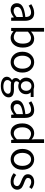

<svg xmlns="http://www.w3.org/2000/svg" viewBox="1759 -2595 1086 4644"><g transform="rotate(90 2302.0 -273.0)"><path d="M216.8 12.7Q146.5 12.7 102.1 -28.3Q57.6 -69.3 57.6 -140.6Q57.6 -228.5 137.2 -276.4Q216.8 -324.2 391.6 -343.8Q391.6 -481.4 280.3 -481.4Q203.1 -481.4 117.2 -422.9L81.1 -486.3Q189.5 -556.6 294.9 -556.6Q390.6 -556.6 437 -497.6Q483.4 -438.5 483.4 -334V0H408.2L400.4 -65.4H397.5Q303.7 12.7 216.8 12.7ZM243.2 -59.6Q310.5 -59.6 391.6 -131.8V-284.2Q258.8 -267.6 203.1 -234.9Q147.5 -202.1 147.5 -147.5Q147.5 -103.5 173.8 -81.5Q200.2 -59.6 243.2 -59.6Z M894.5 12.7Q813.5 12.7 739.3 -55.7H736.3L728.5 0H655.3V-795.9H746.1V-578.1L743.2 -480.5Q830.1 -556.6 913.1 -556.6Q1016.6 -556.6 1073.7 -482.4Q1130.9 -408.2 1130.9 -281.2Q1130.9 -146.5 1062 -66.9Q993.2 12.7 894.5 12.7ZM879.9 -63.5Q948.2 -63.5 991.7 -121.6Q1035.2 -179.7 1035.2 -279.3Q1035.2 -480.5 892.6 -480.5Q826.2 -480.5 746.1 -405.3V-120.1Q810.5 -63.5 879.9 -63.5Z M1661.6 -64.5Q1587.9 12.7 1483.4 12.7Q1378.9 12.7 1305.2 -64.5Q1231.4 -141.6 1231.4 -271.5Q1231.4 -401.4 1305.2 -479Q1378.9 -556.6 1483.4 -556.6Q1587.9 -556.6 1661.6 -479Q1735.4 -401.4 1735.4 -271.5Q1735.4 -141.6 1661.6 -64.5ZM1370.1 -120.6Q1413.1 -63.5 1483.4 -63.5Q1553.7 -63.5 1597.7 -120.6Q1641.6 -177.7 1641.6 -271.5Q1641.6 -365.2 1597.7 -423.3Q1553.7 -481.4 1483.4 -481.4Q1413.1 -481.4 1370.1 -423.3Q1327.1 -365.2 1327.1 -271.5Q1327.1 -177.7 1370.1 -120.6Z M2061.5 250Q1960 250 1897.9 211.4Q1835.9 172.9 1835.9 103.5Q1835.9 34.2 1917 -18.6V-23.4Q1867.2 -51.8 1867.2 -112.3Q1867.2 -170.9 1927.7 -212.9V-216.8Q1857.4 -273.4 1857.4 -363.3Q1857.4 -450.2 1916.5 -503.4Q1975.6 -556.6 2061.5 -556.6Q2099.6 -556.6 2136.7 -543H2326.2V-472.7H2214.8Q2258.8 -430.7 2258.8 -361.3Q2258.8 -276.4 2202.6 -224.1Q2146.5 -171.9 2061.5 -171.9Q2021.5 -171.9 1980.5 -191.4Q1945.3 -161.1 1945.3 -126Q1945.3 -67.4 2040 -67.4H2146.5Q2335 -67.4 2335 61.5Q2335 139.6 2259.3 194.8Q2183.6 250 2061.5 250ZM2061.5 -234.4Q2109.4 -234.4 2142.6 -270Q2175.8 -305.7 2175.8 -363.3Q2175.8 -420.9 2143.6 -455.6Q2111.3 -490.2 2061.5 -490.2Q2011.7 -490.2 1978.5 -456.1Q1945.3 -421.9 1945.3 -363.3Q1945.3 -305.7 1979 -270Q2012.7 -234.4 2061.5 -234.4ZM2074.2 188.5Q2149.4 188.5 2198.2 154.3Q2247.1 120.1 2247.1 76.2Q2247.1 40 2219.7 24.4Q2192.4 8.8 2135.7 8.8H2042Q2008.8 8.8 1971.7 0Q1916 40 1916 91.8Q1916 135.7 1958.5 162.1Q2001 188.5 2074.2 188.5Z M2565.4 12.7Q2495.1 12.7 2450.7 -28.3Q2406.2 -69.3 2406.2 -140.6Q2406.2 -228.5 2485.8 -276.4Q2565.4 -324.2 2740.2 -343.8Q2740.2 -481.4 2628.9 -481.4Q2551.8 -481.4 2465.8 -422.9L2429.7 -486.3Q2538.1 -556.6 2643.6 -556.6Q2739.3 -556.6 2785.6 -497.6Q2832 -438.5 2832 -334V0H2756.8L2749 -65.4H2746.1Q2652.3 12.7 2565.4 12.7ZM2591.8 -59.6Q2659.2 -59.6 2740.2 -131.8V-284.2Q2607.4 -267.6 2551.8 -234.9Q2496.1 -202.1 2496.1 -147.5Q2496.1 -103.5 2522.5 -81.5Q2548.8 -59.6 2591.8 -59.6Z M3189.5 12.7Q3085.9 12.7 3025.4 -62.5Q2964.8 -137.7 2964.8 -271.5Q2964.8 -399.4 3034.2 -478Q3103.5 -556.6 3200.2 -556.6Q3246.1 -556.6 3280.3 -541.5Q3314.5 -526.4 3353.5 -493.2L3347.7 -586.9V-795.9H3439.5V0H3365.2L3356.4 -64.5H3354.5Q3275.4 12.7 3189.5 12.7ZM3347.7 -137.7V-422.9Q3283.2 -480.5 3215.8 -480.5Q3149.4 -480.5 3104.5 -422.4Q3059.6 -364.3 3059.6 -272.5Q3059.6 -173.8 3098.6 -118.7Q3137.7 -63.5 3209 -63.5Q3280.3 -63.5 3347.7 -137.7Z M4012.2 -64.5Q3938.5 12.7 3834 12.7Q3729.5 12.7 3655.8 -64.5Q3582 -141.6 3582 -271.5Q3582 -401.4 3655.8 -479Q3729.5 -556.6 3834 -556.6Q3938.5 -556.6 4012.2 -479Q4085.9 -401.4 4085.9 -271.5Q4085.9 -141.6 4012.2 -64.5ZM3720.7 -120.6Q3763.7 -63.5 3834 -63.5Q3904.3 -63.5 3948.2 -120.6Q3992.2 -177.7 3992.2 -271.5Q3992.2 -365.2 3948.2 -423.3Q3904.3 -481.4 3834 -481.4Q3763.7 -481.4 3720.7 -423.3Q3677.7 -365.2 3677.7 -271.5Q3677.7 -177.7 3720.7 -120.6Z M4371.1 12.7Q4257.8 12.7 4168 -61.5L4212.9 -122.1Q4292 -57.6 4374 -57.6Q4425.8 -57.6 4453.1 -81.5Q4480.5 -105.5 4480.5 -142.6Q4480.5 -162.1 4470.7 -177.7Q4460.9 -193.4 4439.5 -206.5Q4418 -219.7 4402.3 -227.1Q4386.7 -234.4 4356.4 -246.1Q4321.3 -259.8 4297.9 -270.5Q4274.4 -281.2 4248 -299.8Q4221.7 -318.4 4208 -344.7Q4194.3 -371.1 4194.3 -403.3Q4194.3 -469.7 4245.1 -513.2Q4295.9 -556.6 4381.8 -556.6Q4472.7 -556.6 4550.8 -496.1L4506.8 -436.5Q4441.4 -485.4 4381.8 -485.4Q4333 -485.4 4308.1 -463.4Q4283.2 -441.4 4283.2 -407.2Q4283.2 -389.6 4291 -376.5Q4298.8 -363.3 4316.9 -352.1Q4335 -340.8 4348.6 -335Q4362.3 -329.1 4389.6 -318.4Q4398.4 -315.4 4402.3 -313.5Q4435.5 -300.8 4451.2 -293.9Q4466.8 -287.1 4493.7 -272Q4520.5 -256.8 4533.7 -241.7Q4546.9 -226.6 4557.6 -202.1Q4568.4 -177.7 4568.4 -148.4Q4568.4 -79.1 4516.1 -33.2Q4463.9 12.7 4371.1 12.7Z"/></g></svg>

Font: irohakakuC Regular
Style: Regular
Weight: 400
Designer: [Source Han Sans]
Ryoko NISHIZUKA Ë•øÂ°öÊ∂ºÂ≠ê (kana & ideographs); Paul D. Hunt (Latin, Greek & Cyrillic); Wenlong ZHAN
Version: Version 1.001.20160904